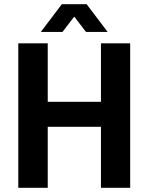

<svg xmlns="http://www.w3.org/2000/svg" viewBox="-20 -893 707 913"><path d="M174 -741 274 -873H392L492 -741H389L333 -814L277 -741ZM67 0V-687H207V-409H460V-687H599V0H460V-290H207V0Z"/></svg>

Font: Archivo SemiCondensed
Style: Bold
Weight: 680
Width: 4
Designer: Hector Gatti
Foundry: Omnibus-Type
Version: Version 2.001; ttfautohint (v1.8.3)